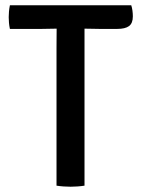

<svg xmlns="http://www.w3.org/2000/svg" viewBox="-20 -703 532 727"><path d="M17.5 -593.5Q15 -605 14 -616.5Q13 -628 13 -638Q13 -648 14 -659.5Q15 -671 17.5 -683H477Q480 -674 481.5 -662.8Q483 -651.5 483 -641Q483 -615 468.5 -604.2Q454 -593.5 423.5 -593.5H357.5Q348 -593.5 329.2 -594Q310.5 -594.5 300 -594.5H194Q184 -594.5 165.5 -594Q147 -593.5 136.5 -593.5ZM194 -520.5Q194 -541 194.2 -557.2Q194.5 -573.5 194.5 -594.5V-638.5H300V-594.5Q300 -573.5 300 -557.2Q300 -541 300 -520.5V0Q287.5 2 273.2 3Q259 4 247.5 4Q235 4 220.8 3Q206.5 2 194 0Z"/></svg>

Font: Signika Light
Style: Regular
Weight: 400
Version: Version 2.003;gftools[0.9.32]